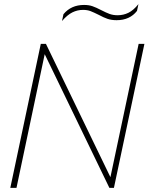

<svg xmlns="http://www.w3.org/2000/svg" viewBox="-20 -912 721 932"><path d="M288 -843Q325 -888 388 -888Q411 -888 428.5 -882Q446 -876 471 -863Q494 -851 511.5 -844.5Q529 -838 551 -838Q579 -838 603.5 -850Q628 -862 652 -892L645 -859Q610 -814 546 -814Q521 -814 502 -820.5Q483 -827 459 -840Q435 -852 419.5 -858Q404 -864 383 -864Q356 -864 331.5 -852Q307 -840 281 -810ZM178 -699H203L516 -52L653 -699H681L533 0H511L197 -649L60 0H30Z"/></svg>

Font: Prompt Thin
Style: Italic
Weight: 250
Italic angle: -12°
Designer: Katatrad Team
Foundry: CadsonDemak
Version: Version 1.001